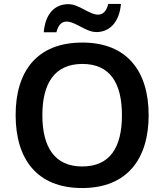

<svg xmlns="http://www.w3.org/2000/svg" viewBox="-20 -940 830 970"><path d="M201 -777H265C274 -814 292 -831 316 -831C362 -831 413 -778 467 -778C533 -778 583 -827 591 -920H527C518 -884 500 -866 476 -866C430 -866 380 -919 325 -919C258 -919 209 -872 201 -777ZM731 -358C731 -580 622 -725 396 -725C166 -725 59 -579 59 -359C59 -137 166 10 395 10C622 10 731 -137 731 -358ZM194 -358C194 -519 256 -617 396 -617C537 -617 596 -519 596 -358C596 -197 537 -99 395 -99C256 -99 194 -197 194 -358Z"/></svg>

Font: Noto Sans Gurmukhi SemiBold
Style: Regular
Weight: 600
Designer: Jelle Bosma - Monotype Design Team
Foundry: Monotype Imaging Inc.
Version: Version 2.004